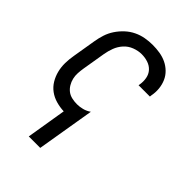

<svg xmlns="http://www.w3.org/2000/svg" viewBox="-218 -624 936 936"><g transform="rotate(45 250.0 -156.5)"><path d="M158 215 192 8Q165 7 138.5 -0.5Q112 -8 91 -23.5Q70 -39 56.5 -61.5Q43 -84 36.5 -110Q30 -136 30.5 -163.5Q31 -191 36 -219L56 -339Q60 -364 68 -389Q76 -414 91 -436.5Q106 -459 126 -477.5Q146 -496 170 -507.5Q194 -519 219.5 -523.5Q245 -528 270 -528Q295 -528 319.5 -524Q344 -520 365 -510Q386 -500 403 -483.5Q420 -467 429.5 -445.5Q439 -424 441.5 -399Q444 -374 439 -349L438 -340H360L361 -346Q365 -369 361 -391Q357 -413 343 -428.5Q329 -444 308 -451Q287 -458 264 -458Q240 -458 215 -448.5Q190 -439 172.5 -419.5Q155 -400 146 -376Q137 -352 133 -328L113 -208Q110 -190 109 -172Q108 -154 112 -137Q116 -120 125 -105Q134 -90 147 -80Q160 -70 177.5 -66Q195 -62 213 -62Q231 -62 250.5 -67Q270 -72 287 -84L237 215Z"/></g></svg>

Font: Iosevka Term Curly
Style: Italic
Weight: 400
Italic angle: -9°
Designer: Belleve Invis
Foundry: Belleve Invis
Version: Version 32.3.0